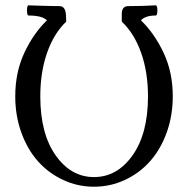

<svg xmlns="http://www.w3.org/2000/svg" viewBox="-20 -686 704 719"><path d="M37.1 -325.2Q37.1 -415 70.8 -487.5Q104.5 -560.1 155.8 -609.9Q137.7 -627.9 86.9 -627.9Q81.1 -627.9 81.1 -647Q81.1 -666 86.9 -666Q100.1 -665.5 123.8 -664.8Q147.5 -664.1 166.7 -663.6Q186 -663.1 203.1 -663.1Q225.6 -663.1 227.1 -627.9L228 -605Q182.1 -561.5 156.5 -488.8Q130.9 -416 130.9 -325.2Q130.9 -186 188.2 -104.5Q245.6 -22.9 332 -22.9Q418.9 -22.9 476.6 -104.5Q534.2 -186 534.2 -325.2Q534.2 -416 508.3 -488.8Q482.4 -561.5 436 -605V-633.8Q436 -663.1 460.9 -663.1Q511.7 -663.1 563 -666Q569.3 -666 569.3 -647Q569.3 -627.9 563 -627.9Q524.4 -627.9 507.8 -609.9Q559.1 -560.1 593 -487.5Q627 -415 627 -325.2Q627 -252 603.8 -188.5Q580.6 -125 541 -81.1Q501.5 -37.1 447.3 -12Q393.1 13.2 332 13.2Q271 13.2 216.8 -12Q162.6 -37.1 123 -81.1Q83.5 -125 60.3 -188.5Q37.1 -252 37.1 -325.2Z"/></svg>

Font: Junicode SmCond
Style: Regular
Weight: 400
Width: 4
Designer: Peter S. Baker
Version: Version 2.206